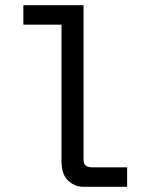

<svg xmlns="http://www.w3.org/2000/svg" viewBox="-20 -720 580 740"><path d="M217 -100V-625H70V-700H302V-105Q302 -89 310 -82Q318 -75 337 -75H470V0H302Q268 0 242.5 -24Q217 -48 217 -100Z"/></svg>

Font: Share Tech Mono
Style: Regular
Weight: 400
Designer: Ralph Oliver du Carrois
Foundry: Ralph Oliver du Carrois
Version: Version 1.003